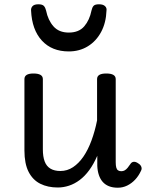

<svg xmlns="http://www.w3.org/2000/svg" viewBox="-20 -858 686 896"><path d="M250 17Q203 17 168 -0.5Q133 -18 113.5 -56Q94 -94 94 -156V-489Q94 -502 104.5 -508.5Q115 -515 136 -515Q158 -515 169 -508.5Q180 -502 180 -489V-161Q180 -127 188.5 -104.5Q197 -82 215.5 -71Q234 -60 262 -60Q294 -60 321 -78Q348 -96 369.5 -127.5Q391 -159 407 -202.5Q423 -246 433 -296V-489Q433 -502 443.5 -508.5Q454 -515 476 -515Q498 -515 509 -508.5Q520 -502 520 -489V-101Q520 -86 522.5 -76.5Q525 -67 531 -63Q537 -59 546 -59Q555 -59 562 -63Q569 -67 576 -75.5Q583 -84 591 -96Q597 -103 606 -103Q615 -103 626 -95Q636 -89 639.5 -79.5Q643 -70 638 -61Q627 -37 610.5 -19.5Q594 -2 573.5 8Q553 18 530 18Q506 18 488.5 11Q471 4 459.5 -9Q448 -22 441.5 -41Q435 -60 434 -84V-131Q417 -92 396.5 -64Q376 -36 352 -18Q328 0 302 8.5Q276 17 250 17ZM301 -618Q222 -618 175.5 -668.5Q129 -719 125 -809Q124 -821 132 -829.5Q140 -838 159 -838Q178 -838 185 -830Q192 -822 195 -809Q204 -764 229.5 -735Q255 -706 301 -706Q348 -706 373 -735Q398 -764 407 -809Q410 -823 416.5 -830.5Q423 -838 442 -838Q461 -838 470 -829.5Q479 -821 477 -809Q475 -752 452 -709Q429 -666 390 -642Q351 -618 301 -618Z"/></svg>

Font: Playwrite PE
Style: Regular
Weight: 400
Designer: Veronika Burian, José Scaglione
Foundry: TypeTogether
Version: Version 1.002